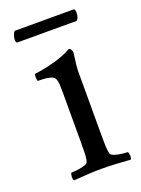

<svg xmlns="http://www.w3.org/2000/svg" viewBox="-113 -607 489 664"><g transform="rotate(-20 131.5 -275.0)"><path d="M240 -512Q218 -512 180 -512Q142 -512 100 -512Q58 -512 21 -512Q16 -514 16 -523Q16 -532 19.5 -541Q23 -550 27 -553Q70 -553 103 -553Q136 -553 169.5 -553Q203 -553 245 -553Q250 -549 249 -534.5Q248 -520 240 -512ZM185 -113Q185 -91 185.5 -72Q186 -53 190 -41Q192 -36 204.5 -32Q217 -28 231 -26.5Q245 -25 251 -25Q254 -21 254.5 -11Q255 -1 251 3Q221 1 198.5 -0.5Q176 -2 147 -2Q119 -2 96 -0.5Q73 1 43 3Q39 -1 39.5 -11Q40 -21 43 -25Q49 -25 63.5 -26.5Q78 -28 91 -32Q104 -36 105 -41Q109 -53 109.5 -72Q110 -91 110 -113V-295Q110 -305 109.5 -321Q109 -337 105 -346Q102 -355 88 -358.5Q74 -362 60 -362.5Q46 -363 42 -363Q41 -365 40 -375Q39 -385 42 -389Q80 -394 116 -404Q152 -414 181 -430Q185 -430 188.5 -424Q192 -418 192 -414Q192 -411 190 -397Q188 -383 186.5 -369Q185 -355 185 -350Z"/></g></svg>

Font: Amiri
Style: Regular
Weight: 400
Designer: Khaled Hosny
Version: Version 0.114